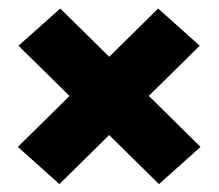

<svg xmlns="http://www.w3.org/2000/svg" viewBox="-20 -538 526 462"><path d="M462.5 -184.5 362.5 -95 24.5 -428 125 -517.5ZM23 -184.5 360.5 -517.5 460.5 -428 123 -95Z"/></svg>

Font: Anek Odia ExtraBold
Style: Regular
Weight: 800
Designer: Yesha Goshar & Mahesh Sahu (Odia), Yesha Goshar (Latin)
Foundry: Ek Type
Version: Version 1.003